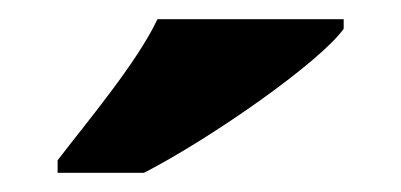

<svg xmlns="http://www.w3.org/2000/svg" viewBox="-20 -786 418 200"><path d="M40 -619V-606H130C200 -642 313 -721 338 -756V-766H144C123 -721 69 -657 40 -619Z"/></svg>

Font: Noto Serif Lao Black
Style: Regular
Weight: 900
Designer: Monotype Design Team
Foundry: Monotype Imaging Inc.
Version: Version 2.003